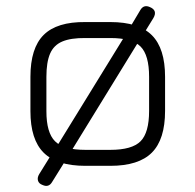

<svg xmlns="http://www.w3.org/2000/svg" viewBox="-20 -545 642 631"><path d="M120 63Q107.5 58.5 104.8 48.5Q102 38.5 109 27L151.5 -41.5L158 -49.5L397.5 -438.5L402.5 -447L441.5 -512.5Q452.5 -530.5 472 -522Q499 -511 484 -485.5L447 -425.5L439.5 -415L205 -33.5L198 -22L151 53.5Q140 72 120 63ZM260.5 0Q167 0 123.5 -43.2Q80 -86.5 80 -179.5V-292.5Q80 -387 123.5 -430.2Q167 -473.5 260.5 -472.5H342.5Q436 -472.5 479.2 -429.2Q522.5 -386 522.5 -292.5V-180.5Q522.5 -87 479.2 -43.5Q436 0 342.5 0ZM132.5 -179.5Q132.5 -109 160.8 -80.8Q189 -52.5 260.5 -52.5H342.5Q414 -52.5 442 -80.8Q470 -109 470 -180.5V-292.5Q470 -364 442 -392Q414 -420 342.5 -420H260.5Q212.5 -420.5 184.5 -408.5Q156.5 -396.5 144.5 -368.5Q132.5 -340.5 132.5 -292.5Z"/></svg>

Font: Jura Light
Style: Regular
Weight: 400
Version: Version 5.106